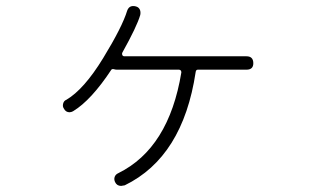

<svg xmlns="http://www.w3.org/2000/svg" viewBox="-20 -618 1040 631"><path d="M378 -7Q364 -7 358 -20Q354 -29 357 -37Q360 -45 369 -49Q535 -131 576 -380Q576 -385 573.5 -387Q571 -389 568 -389H364Q360 -389 354.5 -390.5Q349 -392 346 -389Q280 -289 221 -253Q217 -250 209 -249Q196 -249 190 -261Q185 -268 187.5 -277.5Q190 -287 198 -290Q256 -324 319 -427Q382 -530 398 -583Q404 -599 419 -598Q424 -598 426 -597Q435 -595 439 -587.5Q443 -580 441 -569Q430 -531 382 -445Q380 -441 382 -437Q384 -433 389 -433H790Q812 -433 812.5 -411Q813 -389 790 -389H630Q624 -389 623 -381Q581 -102 390 -9Q380 -7 378 -7Z"/></svg>

Font: Shin Retro Maru Gothic Regular
Style: Regular
Weight: 400
Designer: Iose
Foundry: Typographish
Version: Version 1.002